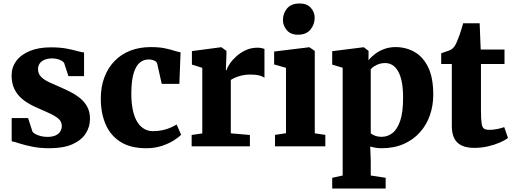

<svg xmlns="http://www.w3.org/2000/svg" viewBox="-20 -839 2946 1101"><path d="M263.5 11Q211 11 168.8 2.8Q126.5 -5.5 96 -15.2Q65.5 -25 47 -29V-162H141L166.5 -83.5Q171 -76.5 184.5 -69.5Q198 -62.5 215.8 -58.2Q233.5 -54 251 -54Q279.5 -54 298 -62.2Q316.5 -70.5 325.5 -84.8Q334.5 -99 334.5 -116.5Q334.5 -143 313.2 -160Q292 -177 256.8 -192.5Q221.5 -208 177.5 -228Q136.5 -247 107.2 -271.5Q78 -296 62.2 -329.2Q46.5 -362.5 46.5 -407Q46.5 -453 73.2 -489.2Q100 -525.5 150.5 -546.5Q201 -567.5 271.5 -567.5Q323 -567.5 359.2 -560.8Q395.5 -554 420.2 -547Q445 -540 462 -538V-402.5H372.5L347.5 -478.5Q344 -484.5 334.2 -490.2Q324.5 -496 310.8 -500Q297 -504 279.5 -504Q254.5 -504 236 -496.5Q217.5 -489 207.8 -475.2Q198 -461.5 198 -443Q198 -416 215.8 -398.2Q233.5 -380.5 262.5 -367.2Q291.5 -354 324 -340Q355.5 -326.5 386.2 -310.5Q417 -294.5 441.8 -273.8Q466.5 -253 481.2 -224.8Q496 -196.5 496 -157.5Q496 -112 471.8 -73.8Q447.5 -35.5 396 -12.2Q344.5 11 263.5 11Z M819 11Q727.5 11 670 -26Q612.5 -63 585.2 -127.2Q558 -191.5 558 -273.5Q558 -341 578.5 -395.5Q599 -450 636.8 -489Q674.5 -528 727.2 -548.5Q780 -569 844.5 -569Q891 -569 923 -562.5Q955 -556 977.2 -548.8Q999.5 -541.5 1015.5 -539L1008.5 -358H907.5L881.5 -473.5Q879.5 -482.5 871 -488Q862.5 -493.5 851.8 -495.8Q841 -498 832.5 -498Q803.5 -498 781.5 -480Q759.5 -462 746.5 -419.5Q733.5 -377 733 -303Q733 -249.5 741.5 -209Q750 -168.5 766.2 -141.5Q782.5 -114.5 805.5 -100.8Q828.5 -87 856.5 -87Q887.5 -87 912.2 -92.5Q937 -98 957.2 -106.8Q977.5 -115.5 993 -125L1018.5 -66.5Q1006.5 -53 978.2 -34.8Q950 -16.5 909.2 -2.8Q868.5 11 819 11Z M1079 0V-65L1140 -74V-450L1080.5 -468.5V-546L1246.5 -568H1250L1278.5 -547V-523L1275 -436H1278.5Q1283 -451.5 1297.5 -473.2Q1312 -495 1335.5 -516.2Q1359 -537.5 1389.5 -551.5Q1420 -565.5 1456 -565.5Q1470 -565.5 1480.2 -563.2Q1490.5 -561 1496.5 -558.5V-393Q1484.5 -402 1465.5 -406.8Q1446.5 -411.5 1414 -411.5Q1388 -411.5 1366.2 -406.2Q1344.5 -401 1328.8 -394Q1313 -387 1303.5 -380.5V-74.5L1413 -65V0Z M1557 0V-65.5L1620 -75V-450L1552 -469.5V-543.5L1752.5 -568H1754.5L1785 -547V-74.5L1845.5 -65.5V0ZM1688 -640Q1646.5 -640 1624.5 -666.2Q1602.5 -692.5 1602.5 -723.5Q1602.5 -763 1626.5 -791Q1650.5 -819 1697.5 -819H1698.5Q1740.5 -819 1762.5 -794Q1784.5 -769 1784.5 -738Q1784.5 -698.5 1760.2 -669.2Q1736 -640 1689 -640Z M1885 242V180.5L1945 167.5V-450.5L1885 -468.5V-545.5L2064 -568H2066.5L2093.5 -547L2093 -493Q2106.5 -511 2129.2 -528.5Q2152 -546 2182.2 -557.5Q2212.5 -569 2248 -569Q2307.5 -569 2356.8 -541.2Q2406 -513.5 2435.2 -453.5Q2464.5 -393.5 2464.5 -296Q2464.5 -235 2445.8 -179.8Q2427 -124.5 2389.2 -81.5Q2351.5 -38.5 2296 -13.8Q2240.5 11 2166.5 11Q2149 11 2131 7.8Q2113 4.5 2103 1L2106 81.5V167.5L2191.5 180.5V242ZM2169 -54.5Q2202.5 -54.5 2230.2 -75.8Q2258 -97 2274.8 -146Q2291.5 -195 2291.5 -278.5Q2291.5 -331.5 2284 -369.2Q2276.5 -407 2262.5 -431Q2248.5 -455 2229.8 -466.2Q2211 -477.5 2188.5 -477.5Q2170 -477.5 2154 -472.2Q2138 -467 2125.5 -458.8Q2113 -450.5 2106 -441.5V-75.5Q2113 -67.5 2129.8 -61Q2146.5 -54.5 2169 -54.5Z M2700 9Q2634 9 2602.5 -21.8Q2571 -52.5 2571 -116V-472H2510V-533.5Q2522.5 -538.5 2534.8 -542.2Q2547 -546 2557.2 -550Q2567.5 -554 2574.5 -560.5Q2582 -567.5 2587 -574.5Q2592 -581.5 2596.2 -590.8Q2600.5 -600 2605 -612Q2610.5 -625 2615.8 -640.2Q2621 -655.5 2626.2 -672.2Q2631.5 -689 2636 -705.5H2730.5L2736.5 -555H2873V-472H2738V-206.5Q2738 -154.5 2741.8 -130.8Q2745.5 -107 2756.2 -100.8Q2767 -94.5 2788 -94.5Q2810.5 -94.5 2833.2 -99.5Q2856 -104.5 2871.5 -110L2893 -48Q2875 -34 2844.8 -21Q2814.5 -8 2777 0.5Q2739.5 9 2700 9Z"/></svg>

Font: Merriweather 20pt Black
Style: Regular
Weight: 900
Version: Version 2.100